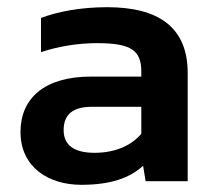

<svg xmlns="http://www.w3.org/2000/svg" viewBox="-20 -504 594 534"><path d="M206 10C288 10 341 -9 378 -43L385 0H502V-301C502 -429 420 -484 278 -484C203 -484 138 -471 94 -454V-359C142 -375 197 -384 250 -384C348 -384 373 -362 373 -304V-291H233C103 -291 37 -230 37 -137C37 -39 115 10 206 10ZM243 -79C184 -79 157 -102 157 -142C157 -186 183 -207 236 -207H373V-132C347 -101 303 -79 243 -79Z"/></svg>

Font: Kanit Medium
Style: Regular
Weight: 500
Designer: Katatrad Team
Foundry: CadsonDemak
Version: Version 1.000;PS 001.000;hotconv 1.0.88;makeotf.lib2.5.64775